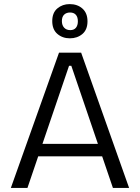

<svg xmlns="http://www.w3.org/2000/svg" viewBox="-20 -917 684 937"><path d="M33 0 268 -660H376L610 0H531L328 -596H317L114 0ZM138 -154V-215H514V-154ZM321 -730Q285 -730 260 -751.5Q235 -773 235 -814Q235 -855 260 -876Q285 -897 320 -897Q358 -897 382.5 -875Q407 -853 407 -813Q407 -772 382 -751Q357 -730 321 -730ZM323 -770Q341 -770 350.5 -781.5Q360 -793 360 -813Q360 -834 350 -845Q340 -856 322 -856Q304 -856 293 -845.5Q282 -835 282 -814Q282 -794 293 -782Q304 -770 323 -770Z"/></svg>

Font: Bricolage Grotesque 96pt ExtraBold Light
Style: Regular
Weight: 300
Version: Version 1.001;gftools[0.9.33.dev8+g029e19f]